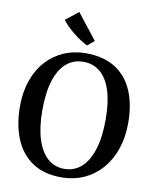

<svg xmlns="http://www.w3.org/2000/svg" viewBox="-105 -1068 933 1158"><g transform="rotate(10 362.0 -489.5)"><path d="M356 11Q246 12 174 -36Q102 -84 66.8 -169.8Q31.5 -255.5 31.5 -367.5Q31.5 -455.5 56.2 -526.5Q81 -597.5 126.5 -647.8Q172 -698 234 -725Q296 -752 370 -752Q478.5 -751.5 550 -705.8Q621.5 -660 656.8 -576.8Q692 -493.5 692 -381Q692 -293.5 667.2 -221.5Q642.5 -149.5 597.5 -98Q552.5 -46.5 491 -18.2Q429.5 10 356 11ZM360 -42.5Q419 -42.5 462.8 -80.5Q506.5 -118.5 530.5 -193.8Q554.5 -269 554.5 -380.5Q554.5 -483 532.2 -553.8Q510 -624.5 467 -661.5Q424 -698.5 362.5 -698.5Q303.5 -698.5 260 -662.2Q216.5 -626 192.5 -552.5Q168.5 -479 168.5 -367.5Q168.5 -265.5 191 -192.8Q213.5 -120 256.2 -81.2Q299 -42.5 360 -42.5ZM365.5 -799.5Q347.5 -808 325.5 -822.2Q303.5 -836.5 281.5 -854Q259.5 -871.5 240.2 -890.5Q221 -909.5 207 -928L285.5 -990L407.5 -834L366.5 -799.5Z"/></g></svg>

Font: Merriweather 28pt SemiBold
Style: Regular
Weight: 600
Version: Version 2.100